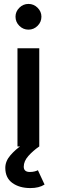

<svg xmlns="http://www.w3.org/2000/svg" viewBox="-20 -746 290 978"><path d="M69 0V-500H180V0ZM125 -595Q98 -595 78.5 -614.5Q59 -634 59 -661Q59 -687 78.5 -706.5Q98 -726 125 -726Q152 -726 171.5 -706.5Q191 -687 191 -661Q191 -634 171.5 -614.5Q152 -595 125 -595ZM135 212Q79 212 43 186Q7 160 7 109Q7 75 33 45Q59 15 92 -7L180 0Q148 22 124.5 48.5Q101 75 101 103Q101 130 132 130Q146 130 157 127Q168 124 173 121L207 194Q179 212 135 212Z"/></svg>

Font: Figtree SemiBold
Style: Regular
Weight: 600
Designer: Erik Kennedy
Foundry: Erik Kennedy
Version: Version 2.001; ttfautohint (v1.8.4.7-5d5b);gftools[0.9.27]